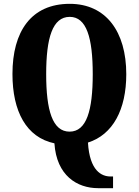

<svg xmlns="http://www.w3.org/2000/svg" viewBox="-20 -745 724 1002"><path d="M492 237H570V176H557C511 176 448 148 439 -1C569 -42 639 -173 639 -358C639 -580 533 -725 344 -725C142 -725 45 -580 45 -359C45 -164 117 -28 264 3C275 172 383 237 492 237ZM343 -58C254 -58 221 -169 221 -358C221 -547 254 -657 344 -657C432 -657 464 -547 464 -358C464 -169 432 -58 343 -58Z"/></svg>

Font: Noto Serif Devanagari ExtraCondensed Black
Style: Regular
Weight: 900
Width: 2
Designer: Universal Thirst, Indian Type Foundry and the Monotype Design Team
Foundry: Monotype Imaging Inc.
Version: Version 2.004